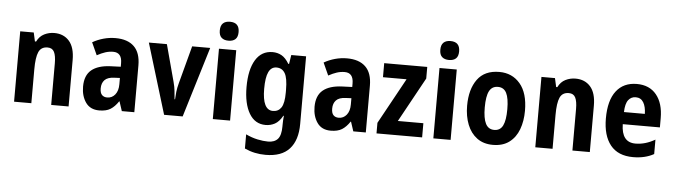

<svg xmlns="http://www.w3.org/2000/svg" viewBox="-56 -1003 5201 1484"><g transform="rotate(5 2545.0 -260.5)"><path d="M330 -556Q403 -556 446 -507Q489 -458 489 -360V0H354V-323Q354 -381 339.5 -410.5Q325 -440 288 -440Q238 -440 219 -398Q200 -356 200 -262V0H66V-546H171L186 -478H195Q216 -520 252.5 -538Q289 -556 330 -556Z M805 -558Q899 -558 949 -509.5Q999 -461 999 -363V0H902L878 -73H875Q847 -31 814 -10.5Q781 10 727 10Q657 10 622 -40Q587 -90 587 -163Q587 -250 637.5 -292Q688 -334 786 -338L864 -341V-368Q864 -451 796 -451Q765 -451 735.5 -441.5Q706 -432 671 -413L627 -510Q667 -533 712.5 -545.5Q758 -558 805 -558ZM821 -252Q770 -250 747 -226Q724 -202 724 -161Q724 -126 739 -110.5Q754 -95 780 -95Q817 -95 841 -124.5Q865 -154 865 -205V-254Z M1230 0 1064 -546H1204L1281 -259Q1291 -222 1294 -191Q1297 -160 1300 -127H1304Q1305 -154 1308.5 -185Q1312 -216 1322 -253L1400 -546H1540L1374 0Z M1675 -761Q1748 -761 1748 -687Q1748 -649 1729 -631.5Q1710 -614 1675 -614Q1641 -614 1621.5 -631.5Q1602 -649 1602 -687Q1602 -725 1621 -743Q1640 -761 1675 -761ZM1742 -546V0H1608V-546Z M2024 -556Q2062 -556 2093.5 -538.5Q2125 -521 2152 -476H2158L2169 -546H2284V-21Q2284 105 2223 172.5Q2162 240 2038 240Q1994 240 1954 231.5Q1914 223 1875 205V95Q1921 117 1966 126.5Q2011 136 2048 136Q2098 136 2123.5 107.5Q2149 79 2149 10V2Q2149 -17 2150 -36.5Q2151 -56 2153 -73H2149Q2122 -25 2089 -7.5Q2056 10 2018 10Q1935 10 1890.5 -65.5Q1846 -141 1846 -270Q1846 -405 1892 -480.5Q1938 -556 2024 -556ZM2064 -440Q2023 -440 2003 -398Q1983 -356 1983 -268Q1983 -103 2065 -103Q2107 -103 2129.5 -136.5Q2152 -170 2152 -253V-274Q2152 -365 2130 -402.5Q2108 -440 2064 -440Z M2601 -558Q2695 -558 2745 -509.5Q2795 -461 2795 -363V0H2698L2674 -73H2671Q2643 -31 2610 -10.5Q2577 10 2523 10Q2453 10 2418 -40Q2383 -90 2383 -163Q2383 -250 2433.5 -292Q2484 -334 2582 -338L2660 -341V-368Q2660 -451 2592 -451Q2561 -451 2531.5 -441.5Q2502 -432 2467 -413L2423 -510Q2463 -533 2508.5 -545.5Q2554 -558 2601 -558ZM2617 -252Q2566 -250 2543 -226Q2520 -202 2520 -161Q2520 -126 2535 -110.5Q2550 -95 2576 -95Q2613 -95 2637 -124.5Q2661 -154 2661 -205V-254Z M3232 0H2878V-82L3073 -437H2890V-546H3224V-456L3034 -110H3232Z M3386 -761Q3459 -761 3459 -687Q3459 -649 3440 -631.5Q3421 -614 3386 -614Q3352 -614 3332.5 -631.5Q3313 -649 3313 -687Q3313 -725 3332 -743Q3351 -761 3386 -761ZM3453 -546V0H3319V-546Z M4006 -274Q4006 -194 3982 -129.5Q3958 -65 3908 -27.5Q3858 10 3781 10Q3708 10 3658 -27Q3608 -64 3582.5 -128.5Q3557 -193 3557 -274Q3557 -402 3613 -479Q3669 -556 3783 -556Q3883 -556 3944.5 -483.5Q4006 -411 4006 -274ZM3694 -273Q3694 -189 3715 -147.5Q3736 -106 3782 -106Q3828 -106 3848.5 -147Q3869 -188 3869 -274Q3869 -359 3848.5 -399.5Q3828 -440 3782 -440Q3736 -440 3715 -400Q3694 -360 3694 -273Z M4374 -556Q4447 -556 4490 -507Q4533 -458 4533 -360V0H4398V-323Q4398 -381 4383.5 -410.5Q4369 -440 4332 -440Q4282 -440 4263 -398Q4244 -356 4244 -262V0H4110V-546H4215L4230 -478H4239Q4260 -520 4296.5 -538Q4333 -556 4374 -556Z M4850 -556Q4948 -556 5002 -490Q5056 -424 5056 -309V-237H4768Q4770 -96 4878 -96Q4955 -96 5030 -140V-28Q4962 10 4869 10Q4752 10 4693 -63.5Q4634 -137 4634 -270Q4634 -410 4690.5 -483Q4747 -556 4850 -556ZM4850 -453Q4815 -453 4793 -425Q4771 -397 4769 -331H4931Q4930 -387 4910 -420Q4890 -453 4850 -453Z"/></g></svg>

Font: Noto Sans Gujarati Condensed
Style: Bold
Weight: 700
Width: 3
Designer: Jelle Bosma - Monotype Design Team, Universal Thirst
Foundry: Monotype Imaging Inc.
Version: Version 2.106; ttfautohint (v1.8.4.7-5d5b)